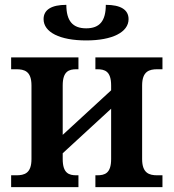

<svg xmlns="http://www.w3.org/2000/svg" viewBox="-20 -773 717 793"><path d="M336 -606C444 -606 511 -640 511 -694C511 -733 478 -753 417 -753C417 -687 392 -656 336 -656C280 -656 254 -687 254 -753C193 -753 160 -733 160 -694C160 -640 227 -606 336 -606ZM26 0H304V-49H296C265 -49 239 -57 239 -116V-140L439 -324V-116C439 -57 413 -49 381 -49H374V0H651V-49H630C597 -49 567 -57 567 -116V-420C567 -479 597 -487 630 -487H651V-536H374V-487H381C413 -487 439 -479 439 -420V-400L239 -216V-420C239 -479 265 -487 296 -487H304V-536H26V-487H47C81 -487 110 -479 110 -420V-116C110 -57 81 -49 47 -49H26Z"/></svg>

Font: Noto Serif SemiBold
Style: Regular
Weight: 600
Designer: Monotype Design Team
Foundry: Monotype Imaging Inc.
Version: Version 2.013